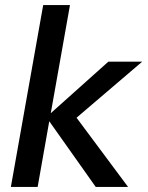

<svg xmlns="http://www.w3.org/2000/svg" viewBox="-20 -740 584 760"><path d="M23 0 151 -720H257L181 -292L409 -496H543L283 -274L487 0H359L175 -260L129 0Z"/></svg>

Font: DeepMind Sans Medium
Style: Italic
Weight: 500
Italic angle: -10°
Designer: Jonny Pinhorn / Modifications: Colophon Foundry
Foundry: Colophon Foundry
Version: Version 1.002; ttfautohint (v1.8.2)